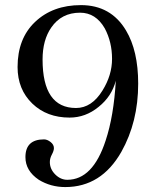

<svg xmlns="http://www.w3.org/2000/svg" viewBox="-20 -723 608 755"><path d="M523.4 -394.3Q523.4 -243.4 457.1 -125.7Q378.3 12.6 236.6 12.6Q179.4 12.6 132.6 -16Q80 -51.4 80 -105.1Q80 -174.9 153.1 -174.9Q165.7 -174.9 178.9 -164.6Q192 -154.3 192 -140.6Q192 -130.3 184 -115.4Q176 -100.6 176 -85.7Q176 -58.3 197.1 -37.1Q218.3 -16 244.6 -16Q345.1 -16 395.4 -170.3Q427.4 -266.3 435.4 -405.7Q419.4 -344 368 -302.9Q316.6 -260.6 253.7 -260.6Q164.6 -260.6 107.4 -315.4Q49.1 -371.4 49.1 -459.4Q49.1 -571.4 117.7 -636.6Q187.4 -702.9 298.3 -702.9Q416 -702.9 475.4 -603.4Q523.4 -523.4 523.4 -394.3ZM420.6 -491.4Q420.6 -557.7 392 -611.4Q356.6 -673.1 294.9 -673.1Q221.7 -673.1 181.7 -614.9Q147.4 -565.7 147.4 -489.1Q147.4 -298.3 278.9 -298.3Q340.6 -298.3 382.9 -366.9Q420.6 -427.4 420.6 -491.4Z"/></svg>

Font: t
Style: Regular
Weight: 400
Designer: Takis Katsoulidis and George D. Matthiopoulos
Foundry: Takis Katsoulidis and George D. Matthiopoulos
Version: Version 1.0 ; ttfautohint (v1.8.1)